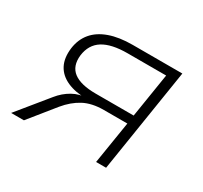

<svg xmlns="http://www.w3.org/2000/svg" viewBox="-108 -634 826 781"><g transform="rotate(30 305.0 -243.5)"><path d="M21 0 136 -141Q160 -171 192 -189Q224 -207 262 -207H269L259 -203Q205 -203 167 -220Q129 -237 112 -269.5Q95 -302 101 -350Q107 -394 132.5 -424.5Q158 -455 203 -471Q248 -487 311 -487H544L467 0H420L452 -199H342Q286 -199 247.5 -178.5Q209 -158 177 -119L81 0ZM280 -240H458L491 -447H310Q235 -447 195 -422Q155 -397 148 -344Q142 -291 175.5 -265.5Q209 -240 280 -240Z"/></g></svg>

Font: Nunito Sans 10pt SemiExpanded ExtraLight
Style: Italic
Weight: 250
Width: 6
Italic angle: -9°
Designer: Vernon Adams
Foundry: Vernon Adams
Version: Version 3.101;gftools[0.9.27]